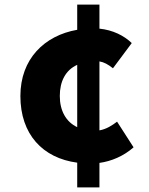

<svg xmlns="http://www.w3.org/2000/svg" viewBox="-20 -770 649 838"><path d="M317 48H414V-59C465 -66 519 -88 563 -127L491 -239C470 -223 444 -206 414 -201V-502C433 -499 452 -489 473 -472L555 -582C521 -615 472 -639 414 -645V-750H317V-640C174 -615 69 -513 69 -351C69 -184 166 -80 317 -60ZM317 -215C268 -238 241 -287 241 -351C241 -415 266 -464 317 -487Z"/></svg>

Font: Noto Sans HK Black
Style: Regular
Weight: 900
Designer: Ryoko NISHIZUKA 西塚涼子 (kana, bopomofo & ideographs); Paul D. Hunt (Latin, Greek & Cyrillic); Sandoll Communications 산돌커뮤니
Foundry: Adobe
Version: Version 2.004;hotconv 1.0.118;makeotfexe 2.5.65603